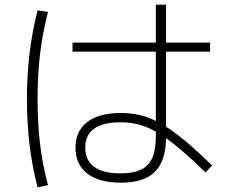

<svg xmlns="http://www.w3.org/2000/svg" viewBox="-20 -779 978 826"><path d="M304.7 -143.6Q304.7 -215.3 355.5 -254.2Q406.2 -293 500 -293Q541 -293 577.4 -284.9Q613.8 -276.9 650.4 -258.8V-556.6H292V-595.7H650.4V-758.8H694.3V-595.7H883.8V-556.6H694.3V-233.9Q734.9 -208 783 -167.5Q831.1 -127 892.6 -67.4L864.3 -37.1Q759.3 -139.2 694.3 -184.6Q692.9 -85.4 646 -39.3Q599.1 6.8 500 6.8Q406.2 6.8 355.5 -32.2Q304.7 -71.3 304.7 -143.6ZM95.7 -353.5Q96.2 -457 106.9 -547.9Q117.7 -638.7 141.6 -734.4L186.5 -727.5Q162.6 -634.3 152.1 -545.2Q141.6 -456.1 141.6 -353.5Q141.6 -250.5 152.1 -161.4Q162.6 -72.3 186.5 17.6L141.6 27.3Q117.7 -66.9 106.9 -158Q96.2 -249 95.7 -353.5ZM498 -33.2Q553.2 -33.2 586.4 -49.1Q619.6 -64.9 635 -99.4Q650.4 -133.8 650.4 -191.4V-212.4Q611.8 -234.4 575.4 -243.7Q539.1 -252.9 498 -252.9Q422.9 -252.9 384.8 -225.3Q346.7 -197.8 346.7 -143.6Q346.7 -89.4 385 -61.3Q423.3 -33.2 498 -33.2Z"/></svg>

Font: Pretendard JP ExtraLight
Style: Regular
Weight: 200
Designer: Base glyphs from Inter by Rasmus Andersson; Hangeul glyphs from Noto Sans CJK(Source Han Sans) by Jang Soo-young and Kan
Foundry: Kil Hyung-jin
Version: Version 1.309